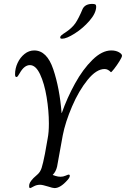

<svg xmlns="http://www.w3.org/2000/svg" viewBox="-20 -962 644 982"><path d="M129 -11Q129 -20 133.5 -28.5Q138 -37 151 -51Q158 -58 172 -70Q186 -82 193 -103.5Q200 -125 210 -176L224 -255Q230 -285 230 -330Q230 -395 218.5 -465Q207 -535 185 -582Q163 -629 133 -629Q104 -629 81 -588Q75 -578 71.5 -573Q68 -568 64 -568Q57 -568 57 -582Q57 -612 70 -640Q83 -668 105.5 -686Q128 -704 155 -704Q220 -704 252.5 -607.5Q285 -511 295 -384H296Q323 -461 363.5 -534.5Q404 -608 453 -656Q502 -704 549 -704Q572 -704 588 -695Q604 -686 604 -677Q604 -670 591 -649Q578 -628 563.5 -609.5Q549 -591 547 -593Q532 -609 515 -609Q473 -609 428 -553.5Q383 -498 348.5 -417.5Q314 -337 301 -270L272 -110Q266 -84 250 -68V-67Q252 -66 264.5 -62Q277 -58 290 -58Q303 -58 315.5 -63.5Q328 -69 331 -69Q337 -69 337 -63Q337 -54 325 -41Q289 0 259 0Q250 0 226 -8Q197 -17 185 -17Q167 -17 152 -8.5Q137 0 134 0Q129 0 129 -11ZM288 -771Q288 -776 293.5 -781Q299 -786 304.5 -789.5Q310 -793 313 -795Q348 -818 365 -842.5Q382 -867 403 -917Q416 -942 452 -942Q464 -942 468 -939Q472 -936 472 -927Q471 -894 437.5 -855.5Q404 -817 362 -790.5Q320 -764 298 -764Q292 -764 290 -765.5Q288 -767 288 -771Z"/></svg>

Font: Charm
Style: Regular
Weight: 400
Designer: Katatrad Aksorn Co.,Ltd.
Foundry: Cadson Demak Co.,Ltd.
Version: Version 1.001